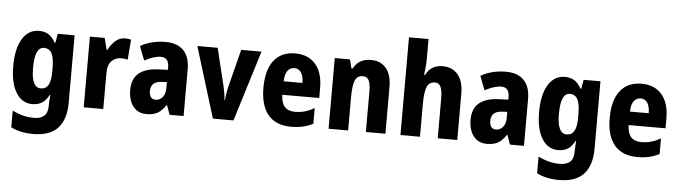

<svg xmlns="http://www.w3.org/2000/svg" viewBox="-55 -1004 5260 1488"><g transform="rotate(5 2574.5 -260.0)"><path d="M213 -560Q257 -560 287 -541Q317 -522 340 -480H347L359 -550H490V-26Q490 103 428.5 171.5Q367 240 235 240Q136 240 63 203V73Q107 95 147.5 105Q188 115 231 115Q282 115 310 91Q338 67 338 12V3Q338 -13 339.5 -34Q341 -55 343 -72H338Q316 -30 285 -10Q254 10 209 10Q129 10 83 -64.5Q37 -139 37 -272Q37 -408 84 -484Q131 -560 213 -560ZM262 -432Q191 -432 191 -270Q191 -117 264 -117Q304 -117 323 -150Q342 -183 342 -254V-280Q342 -360 323.5 -396Q305 -432 262 -432Z M881 -560Q904 -560 929 -554L916 -397Q897 -404 866 -404Q819 -404 790 -373Q761 -342 761 -278V0H609V-550H724L747 -460H754Q771 -498 804.5 -529Q838 -560 881 -560Z M1199 -560Q1288 -560 1337 -510.5Q1386 -461 1386 -363V0H1277L1251 -73H1247Q1219 -30 1185.5 -10Q1152 10 1097 10Q1050 10 1018.5 -13.5Q987 -37 971.5 -76.5Q956 -116 956 -165Q956 -252 1007.5 -295.5Q1059 -339 1157 -343L1234 -346V-364Q1234 -442 1171 -442Q1118 -442 1044 -402L1002 -511Q1042 -535 1092 -547.5Q1142 -560 1199 -560ZM1195 -249Q1150 -247 1129.5 -227Q1109 -207 1109 -171Q1109 -107 1159 -107Q1191 -107 1212.5 -133Q1234 -159 1234 -203V-251Z M1614 0 1445 -550H1603L1674 -258Q1680 -233 1684.5 -206Q1689 -179 1691 -151H1695Q1696 -174 1700.5 -200.5Q1705 -227 1711 -255L1786 -550H1944L1774 0Z M2206 -559Q2308 -559 2364.5 -493.5Q2421 -428 2421 -309V-231H2134Q2136 -108 2242 -108Q2283 -108 2318.5 -118Q2354 -128 2393 -150V-29Q2323 10 2223 10Q2104 10 2043.5 -62.5Q1983 -135 1983 -272Q1983 -412 2041 -485.5Q2099 -559 2206 -559ZM2210 -445Q2178 -445 2157.5 -419.5Q2137 -394 2135 -336H2281Q2281 -388 2262.5 -416.5Q2244 -445 2210 -445Z M2795 -560Q2870 -560 2913 -509.5Q2956 -459 2956 -360V0H2804V-315Q2804 -371 2791 -400Q2778 -429 2744 -429Q2699 -429 2682.5 -388.5Q2666 -348 2666 -256V0H2514V-550H2632L2650 -480H2658Q2700 -560 2795 -560Z M3225 -611Q3225 -574 3222 -540.5Q3219 -507 3215 -481H3223Q3261 -560 3353 -560Q3428 -560 3471.5 -509Q3515 -458 3515 -360V0H3363V-315Q3363 -429 3306 -429Q3258 -429 3241.5 -386.5Q3225 -344 3225 -256V0H3073V-760H3225Z M3847 -560Q3936 -560 3985 -510.5Q4034 -461 4034 -363V0H3925L3899 -73H3895Q3867 -30 3833.5 -10Q3800 10 3745 10Q3698 10 3666.5 -13.5Q3635 -37 3619.5 -76.5Q3604 -116 3604 -165Q3604 -252 3655.5 -295.5Q3707 -339 3805 -343L3882 -346V-364Q3882 -442 3819 -442Q3766 -442 3692 -402L3650 -511Q3690 -535 3740 -547.5Q3790 -560 3847 -560ZM3843 -249Q3798 -247 3777.5 -227Q3757 -207 3757 -171Q3757 -107 3807 -107Q3839 -107 3860.5 -133Q3882 -159 3882 -203V-251Z M4304 -560Q4348 -560 4378 -541Q4408 -522 4431 -480H4438L4450 -550H4581V-26Q4581 103 4519.5 171.5Q4458 240 4326 240Q4227 240 4154 203V73Q4198 95 4238.5 105Q4279 115 4322 115Q4373 115 4401 91Q4429 67 4429 12V3Q4429 -13 4430.5 -34Q4432 -55 4434 -72H4429Q4407 -30 4376 -10Q4345 10 4300 10Q4220 10 4174 -64.5Q4128 -139 4128 -272Q4128 -408 4175 -484Q4222 -560 4304 -560ZM4353 -432Q4282 -432 4282 -270Q4282 -117 4355 -117Q4395 -117 4414 -150Q4433 -183 4433 -254V-280Q4433 -360 4414.5 -396Q4396 -432 4353 -432Z M4900 -559Q5002 -559 5058.5 -493.5Q5115 -428 5115 -309V-231H4828Q4830 -108 4936 -108Q4977 -108 5012.5 -118Q5048 -128 5087 -150V-29Q5017 10 4917 10Q4798 10 4737.5 -62.5Q4677 -135 4677 -272Q4677 -412 4735 -485.5Q4793 -559 4900 -559ZM4904 -445Q4872 -445 4851.5 -419.5Q4831 -394 4829 -336H4975Q4975 -388 4956.5 -416.5Q4938 -445 4904 -445Z"/></g></svg>

Font: Noto Sans Arabic UI Cn XBd
Style: Regular
Weight: 800
Width: 3
Designer: Monotype Design Team, Nadine Chahine and Nizar Qandah
Foundry: Monotype Imaging Inc.
Version: Version 2.010; ttfautohint (v1.8.4.7-5d5b)